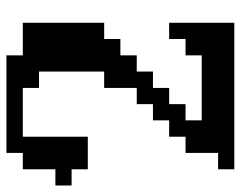

<svg xmlns="http://www.w3.org/2000/svg" viewBox="-95 -645 740 590"><g transform="rotate(-90 275.0 -350.0)"><path d="M500 -200.2V0H49.8V-49.8H100.1V-149.9H149.9V-200.2H200.2V-250H250V-299.8H299.8V-399.9H350.1V-600.1H299.8V-649.9H149.9V-450.2H49.8V-500H0V-549.8H49.8V-649.9H100.1V-700.2H399.9V-649.9H500V-399.9H450.2V-350.1H399.9V-299.8H350.1V-250H299.8V-200.2H250V-149.9H200.2V-100.1H399.9V-149.9H450.2V-200.2Z"/></g></svg>

Font: Redaction 50
Style: Bold
Weight: 700
Designer: Jeremy Mickel / Forest Young
Foundry: MCKL
Version: Version 2.001;hotconv 1.0.113;makeotfexe 2.5.65598 DEVELOPME